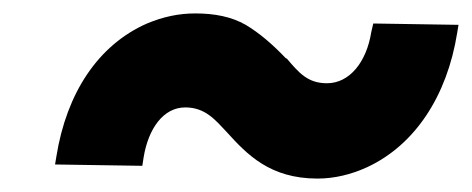

<svg xmlns="http://www.w3.org/2000/svg" viewBox="-20 -436 703 286"><path d="M62 -191 192 -189 194 -202C201 -244 223 -276 256 -276C286 -276 301 -257 318 -239C348 -206 382 -170 453 -170C478 -170 503 -176 527 -187C598 -220 646 -293 661 -387L663 -399L536 -401L533 -388C526 -344 501 -312 467 -312C438 -312 425 -328 407 -349H406C385 -371 366 -387 346 -399C325 -411 300 -416 271 -416C246 -416 223 -411 199 -401C126 -369 79 -297 64 -203Z"/></svg>

Font: Asimov Pro
Style: UltObl
Weight: 900
Designer: Google
Version: Version 2.000980; 2014